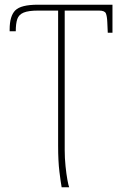

<svg xmlns="http://www.w3.org/2000/svg" viewBox="-20 -556 529 816"><path d="M242 240Q238 218 232.5 173.5Q227 129 227 62V-511H142Q101 -511 80.5 -502.5Q60 -494 53.5 -475Q47 -456 47 -423H21V-431Q21 -488 45 -512Q69 -536 141 -536H458V-417H438L436 -462Q435 -487 430 -499Q425 -511 401 -511H255V82Q255 116 258.5 150Q262 184 266.5 208.5Q271 233 274 240Z"/></svg>

Font: Noto Serif Thin
Style: Regular
Weight: 100
Designer: Monotype Design Team
Foundry: Monotype Imaging Inc.
Version: Version 2.015